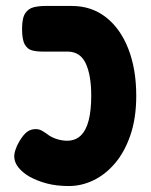

<svg xmlns="http://www.w3.org/2000/svg" viewBox="-20 -605 505 644"><path d="M211 19Q170 19 137.5 10.5Q105 2 78 -13Q56 -26 42.5 -42.5Q29 -59 28 -77Q27 -87 31.5 -101.5Q36 -116 45 -131Q58 -153 70.5 -162.5Q83 -172 100 -172Q112 -172 123.5 -165Q135 -158 144 -151Q158 -142 174 -137.5Q190 -133 205 -133Q233 -133 251 -150.5Q269 -168 277.5 -201.5Q286 -235 286 -284Q286 -353 267.5 -392.5Q249 -432 206 -432H122Q103 -432 87.5 -436Q72 -440 63 -456Q54 -472 54 -508Q54 -545 65 -561Q76 -577 94 -581Q112 -585 131 -585H221Q287 -585 335.5 -547Q384 -509 410.5 -441Q437 -373 437 -284Q437 -209 417.5 -152Q398 -95 365.5 -57Q333 -19 293 0Q253 19 211 19Z"/></svg>

Font: Fredoka Condensed SemiBold
Style: Regular
Weight: 600
Width: 3
Designer: Ben Nathan
Foundry: Milena B. Brandão, Ben Nathan
Version: Version 2.001